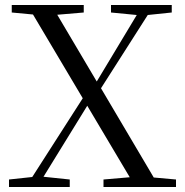

<svg xmlns="http://www.w3.org/2000/svg" viewBox="-20 -748 740 768"><path d="M424 -698 527 -688 367 -422 209 -689 315 -698V-728H27V-698L112 -690L311 -355L109 -40L16 -30V0H259V-30L154 -41L329 -325L499 -39L394 -30V0H684V-30L595 -38L384 -395L571 -688L667 -698V-728H424Z"/></svg>

Font: Noto Serif CJK TC
Style: Regular
Weight: 400
Designer: Ryoko NISHIZUKA 西塚涼子 (kana & ideographs); Frank Grießhammer (Latin, Greek & Cyrillic); Wenlong ZHANG 张文龙 (bopomofo); San
Foundry: Adobe
Version: Version 2.001;hotconv 1.1.0;makeotfexe 2.6.0